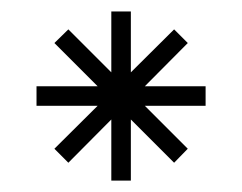

<svg xmlns="http://www.w3.org/2000/svg" viewBox="-20 -483 424 336"><path d="M209 -462.9V-356.4L284.7 -431.6L308.6 -407.7L233.4 -332H339.8V-297.9H233.4L308.6 -222.7L284.7 -198.2L209 -273.9V-167H174.8V-273.9L99.6 -198.2L75.2 -222.7L150.9 -297.9H43.9V-332H150.9L75.2 -407.7L99.6 -431.6L174.8 -356.4V-462.9Z"/></svg>

Font: Dima Nastaligh Tahriri
Style: regular
Weight: 400
Designer: R.Balvardi
Foundry: Dima Software Group
Version: Version 1.00;November 13, 2018;FontCreator 11.5.0.2427 64-bi